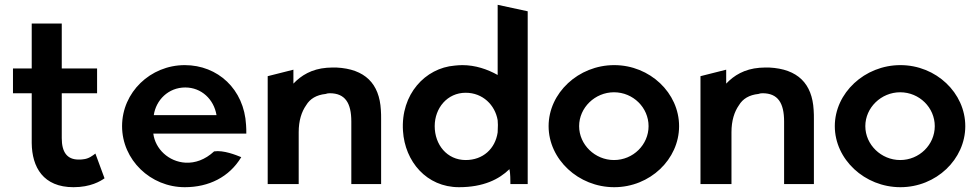

<svg xmlns="http://www.w3.org/2000/svg" viewBox="-20 -766 4079 799"><path d="M415 -24 377 -127C366 -119 350 -105 325 -103C320 -102 314 -102 307 -102C259 -102 237 -133 237 -191V-378H384V-481H237V-668H112V-481H34V-378H112V-171C113 -70 160 13 286 13C357 13 398 -12 415 -24Z M618 -210H1005C1005 -222 1005 -234 1004 -246C996 -395 886 -495 749 -495C606 -495 488 -382 488 -241C488 -101 606 13 749 13C849 13 934 -29 984 -112C962 -121 910 -142 871 -136C833 -101 792 -87 752 -89C682 -93 626 -146 618 -210ZM881 -287H620C629 -349 680 -402 751 -402C818 -402 870 -353 881 -287Z M1566 0V-270C1566 -283 1566 -295 1565 -308C1559 -418 1499 -479 1380 -485C1367 -485 1353 -485 1340 -484C1277 -479 1233 -452 1201 -418V-476L1094 -449V0H1223V-216C1223 -264 1235 -301 1254 -328C1270 -355 1297 -371 1335 -375C1340 -377 1346 -378 1352 -378C1416 -378 1442 -338 1442 -260V0Z M1890 13C1992 13 2057 -20 2100 -62C2104 -47 2104 -12 2104 0H2176V-719L2051 -746V-454C2008 -478 1958 -495 1904 -495C1892 -495 1882 -494 1872 -493C1750 -483 1647 -374 1657 -221C1665 -94 1755 13 1890 13ZM1918 -380C1989 -380 2040 -329 2051 -266C2051 -259 2052 -252 2052 -246C2052 -235 2051 -225 2051 -215C2041 -147 1990 -100 1918 -100C1840 -100 1789 -164 1789 -241C1789 -316 1841 -380 1918 -380Z M2390 -241C2390 -318 2456 -382 2535 -382C2615 -382 2679 -318 2679 -241C2679 -164 2615 -100 2535 -100C2456 -100 2390 -164 2390 -241ZM2263 -241C2263 -103 2387 13 2536 13C2685 13 2806 -103 2806 -241C2806 -379 2685 -495 2536 -495C2387 -495 2263 -379 2263 -241Z M3367 0V-270C3367 -283 3367 -295 3366 -308C3360 -418 3300 -479 3181 -485C3168 -485 3154 -485 3141 -484C3078 -479 3034 -452 3002 -418V-476L2895 -449V0H3024V-216C3024 -264 3036 -301 3055 -328C3071 -355 3098 -371 3136 -375C3141 -377 3147 -378 3153 -378C3217 -378 3243 -338 3243 -260V0Z M3581 -241C3581 -318 3647 -382 3726 -382C3806 -382 3870 -318 3870 -241C3870 -164 3806 -100 3726 -100C3647 -100 3581 -164 3581 -241ZM3454 -241C3454 -103 3578 13 3727 13C3876 13 3997 -103 3997 -241C3997 -379 3876 -495 3727 -495C3578 -495 3454 -379 3454 -241Z"/></svg>

Font: Bluebird
Style: Regular
Weight: 400
Designer: Jasper
Foundry: Cannot Into Space Fonts
Version: Version 0.98